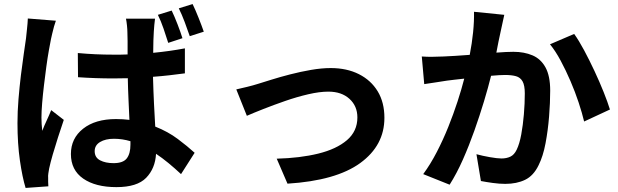

<svg xmlns="http://www.w3.org/2000/svg" viewBox="-20 -863 3040 945"><path d="M446 -119Q446 -88 472.5 -74Q499 -60 539 -60Q586 -60 604 -83.5Q622 -107 622 -151Q622 -155 622 -159.5Q622 -164 622 -168Q582 -180 541 -180Q499 -180 472.5 -164Q446 -148 446 -119ZM743 -771Q741 -757 739.5 -740Q738 -723 737 -707Q736 -691 735 -663.5Q734 -636 734 -603Q775 -607 814 -612.5Q853 -618 890 -625V-502Q853 -497 813.5 -492.5Q774 -488 733 -485Q735 -412 738 -351.5Q741 -291 744 -240Q807 -215 855 -179Q903 -143 938 -111L871 -6Q840 -35 809 -60.5Q778 -86 748 -106Q744 -34 699.5 12Q655 58 553 58Q450 58 389.5 16Q329 -26 329 -105Q329 -182 389 -229.5Q449 -277 551 -277Q568 -277 584.5 -276Q601 -275 617 -273Q615 -319 612.5 -372Q610 -425 609 -478Q591 -478 573 -477.5Q555 -477 538 -477Q451 -477 364 -483L363 -602Q406 -598 449.5 -596Q493 -594 538 -594Q555 -594 573 -594Q591 -594 608 -595Q608 -632 608 -660.5Q608 -689 607 -705Q607 -717 605 -737Q603 -757 600 -771ZM255 -761Q251 -751 246 -733Q241 -715 237 -697.5Q233 -680 231 -671Q227 -651 220.5 -615Q214 -579 208 -534.5Q202 -490 196.5 -444Q191 -398 187.5 -356Q184 -314 184 -284Q184 -270 185 -252Q186 -234 188 -219Q198 -245 210 -270.5Q222 -296 232 -321L294 -273Q280 -232 265.5 -187Q251 -142 239.5 -102Q228 -62 222 -34Q220 -24 218 -10Q216 4 217 12Q217 20 217 31.5Q217 43 218 54L106 62Q90 10 78 -73Q66 -156 66 -257Q66 -314 71 -375Q76 -436 83 -493.5Q90 -551 97 -598Q104 -645 108 -674Q110 -695 113 -721.5Q116 -748 117 -772ZM825 -811Q839 -782 854 -743Q869 -704 878 -675L808 -652Q798 -684 785 -722Q772 -760 757 -790ZM928 -843Q942 -814 957.5 -775Q973 -736 983 -707L914 -685Q903 -717 889 -754.5Q875 -792 860 -822Z M1143 -423Q1166 -428 1196.5 -435.5Q1227 -443 1249 -450Q1275 -458 1316.5 -471Q1358 -484 1408.5 -497Q1459 -510 1511 -519Q1563 -528 1608 -528Q1687 -528 1746.5 -498Q1806 -468 1839 -413.5Q1872 -359 1872 -283Q1872 -147 1753 -60.5Q1634 26 1395 41L1342 -82Q1457 -85 1546.5 -107Q1636 -129 1687.5 -173Q1739 -217 1739 -285Q1739 -341 1700 -376.5Q1661 -412 1596 -412Q1553 -412 1497 -399Q1441 -386 1383.5 -366Q1326 -346 1276.5 -326.5Q1227 -307 1195 -293Z M2462 -790Q2458 -771 2453 -748.5Q2448 -726 2444 -707Q2439 -685 2433.5 -658Q2428 -631 2423 -604Q2448 -606 2469.5 -607Q2491 -608 2507 -608Q2560 -608 2601 -590.5Q2642 -573 2665 -531Q2688 -489 2688 -417Q2688 -358 2682.5 -289.5Q2677 -221 2665 -157.5Q2653 -94 2631 -50Q2606 2 2564.5 22Q2523 42 2467 42Q2438 42 2405.5 37.5Q2373 33 2347 28L2325 -104Q2354 -96 2391 -89.5Q2428 -83 2448 -83Q2473 -83 2492 -92Q2511 -101 2523 -126Q2537 -155 2545.5 -201Q2554 -247 2558.5 -300.5Q2563 -354 2563 -403Q2563 -443 2552 -462.5Q2541 -482 2519.5 -488Q2498 -494 2466 -494Q2454 -494 2436 -493Q2418 -492 2397 -490Q2383 -433 2362 -363.5Q2341 -294 2315 -220.5Q2289 -147 2258.5 -78Q2228 -9 2193 46L2063 -6Q2099 -55 2130 -115Q2161 -175 2186.5 -238.5Q2212 -302 2232 -363.5Q2252 -425 2265 -476Q2238 -473 2215.5 -470.5Q2193 -468 2179 -466Q2158 -462 2124.5 -457.5Q2091 -453 2068 -449L2056 -585Q2083 -583 2109 -583.5Q2135 -584 2163 -585Q2186 -586 2220 -588Q2254 -590 2292 -593Q2303 -650 2308.5 -704Q2314 -758 2313 -805ZM2806 -696Q2829 -664 2855 -615.5Q2881 -567 2906 -513.5Q2931 -460 2951 -410Q2971 -360 2982 -324L2855 -265Q2845 -307 2828 -358.5Q2811 -410 2788 -463.5Q2765 -517 2739.5 -564.5Q2714 -612 2687 -645Z"/></svg>

Font: Chiron Sans HK TT
Style: Bold
Weight: 700
Designer: Ryoko NISHIZUKA 西塚涼子 (kana, bopomofo & ideographs); Paul D. Hunt (Latin, Greek & Cyrillic); Sandoll Communications 산돌커뮤니
Foundry: Adobe
Version: Version 2.022;hotconv 1.0.109;makeotfexe 2.5.65596